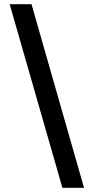

<svg xmlns="http://www.w3.org/2000/svg" viewBox="-20 -791 446 914"><path d="M277 103 26 -771H130L380 103Z"/></svg>

Font: DeepMind Sans Medium
Style: Regular
Weight: 500
Designer: Jonny Pinhorn / Modifications: Colophon Foundry
Foundry: Colophon Foundry
Version: Version 1.002; ttfautohint (v1.8.2)